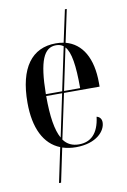

<svg xmlns="http://www.w3.org/2000/svg" viewBox="-97 -771 667 1009"><g transform="rotate(-10 236.5 -267.0)"><path d="M134 180H145L183 -1C205 6 229 10 255 10C365 10 415 -49 415 -95C415 -112 406 -125 389 -129C378 -40 336 -2 273 -2C239 -2 211 -14 191 -42L242 -282H432V-302C432 -434 383 -517 296 -540L333 -714H323L286 -542C273 -545 259 -546 244 -546C117 -546 44 -451 44 -264C44 -129 89 -38 173 -5ZM147 -292C149 -469 179 -536 244 -536C259 -536 272 -532 283 -524L234 -292ZM330 -292H244L291 -516C319 -485 330 -414 330 -292ZM147 -282H232L184 -54C159 -98 147 -171 147 -282Z"/></g></svg>

Font: Noto Serif Display Condensed Medium
Style: Regular
Weight: 500
Width: 3
Designer: Monotype Design Team
Foundry: Monotype Imaging Inc.
Version: Version 2.009